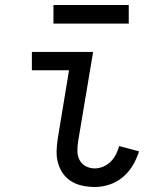

<svg xmlns="http://www.w3.org/2000/svg" viewBox="-20 -737 640 765"><path d="M358 8Q333 8 309 3Q285 -2 265 -14Q245 -26 231.5 -45Q218 -64 211.5 -86.5Q205 -109 205.5 -134Q206 -159 210 -184L255 -457H107V-530H351L291 -172Q288 -153 288.5 -133.5Q289 -114 297.5 -98.5Q306 -83 322 -74.5Q338 -66 358 -66Q374 -66 391 -73Q408 -80 421 -93Q434 -106 442 -122Q450 -138 455 -155L534 -134Q525 -105 509 -78Q493 -51 469 -31Q445 -11 416 -1.5Q387 8 358 8ZM193 -643V-717H493V-643Z"/></svg>

Font: Iosevka Curly Slab Extended
Style: Italic
Weight: 400
Width: 7
Italic angle: -9°
Monospace: yes
Designer: Belleve Invis
Foundry: Belleve Invis
Version: Version 11.1.0; ttfautohint (v1.8.3)